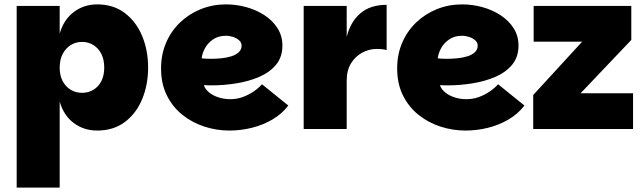

<svg xmlns="http://www.w3.org/2000/svg" viewBox="-20 -588 2931 875"><path d="M423 7Q362 7 316 -27.5Q270 -62 252 -125V267H56V-561H252V-435Q270 -498 316 -533Q362 -568 423 -568Q497 -568 549 -528.5Q601 -489 628 -423.5Q655 -358 655 -280Q655 -202 628 -136.5Q601 -71 549 -32Q497 7 423 7ZM354 -165Q383 -165 406 -179Q429 -193 442 -218.5Q455 -244 455 -280Q455 -316 442 -342Q429 -368 406 -382.5Q383 -397 354 -397Q325 -397 302 -382.5Q279 -368 265.5 -342Q252 -316 252 -280Q252 -244 265.5 -218.5Q279 -193 302 -179Q325 -165 354 -165Z M1025 7Q967 7 911.5 -11Q856 -29 811.5 -64.5Q767 -100 740.5 -153Q714 -206 714 -276Q714 -340 737 -393.5Q760 -447 801 -486Q842 -525 895.5 -546.5Q949 -568 1010 -568Q1057 -568 1102.5 -555.5Q1148 -543 1185.5 -518.5Q1223 -494 1245 -459Q1267 -424 1267 -380Q1267 -328 1238 -293Q1209 -258 1161 -237.5Q1113 -217 1056.5 -208Q1000 -199 946 -199Q940 -199 933.5 -199Q927 -199 921 -199.5Q915 -200 909 -200Q914 -183 931.5 -168Q949 -153 975 -144.5Q1001 -136 1029 -136Q1060 -136 1087 -146Q1114 -156 1136.5 -171.5Q1159 -187 1174 -204L1294 -107Q1265 -69 1221.5 -43.5Q1178 -18 1127.5 -5.5Q1077 7 1025 7ZM942 -320Q965 -320 989.5 -322.5Q1014 -325 1034.5 -331.5Q1055 -338 1068 -350Q1081 -362 1081 -380Q1081 -394 1070 -404Q1059 -414 1042.5 -419.5Q1026 -425 1009 -425Q975 -425 950.5 -408Q926 -391 913.5 -367Q901 -343 899 -322Q906 -321 918.5 -320.5Q931 -320 942 -320Z M1364 0V-561H1560V0ZM1537 -221 1560 -420Q1577 -488 1622 -527Q1667 -566 1742 -566V-360Q1730 -363 1719 -364Q1708 -365 1697 -365Q1662 -365 1630.5 -348Q1599 -331 1579.5 -299Q1560 -267 1560 -221Z M2101 7Q2043 7 1987.5 -11Q1932 -29 1887.5 -64.5Q1843 -100 1816.5 -153Q1790 -206 1790 -276Q1790 -340 1813 -393.5Q1836 -447 1877 -486Q1918 -525 1971.5 -546.5Q2025 -568 2086 -568Q2133 -568 2178.5 -555.5Q2224 -543 2261.5 -518.5Q2299 -494 2321 -459Q2343 -424 2343 -380Q2343 -328 2314 -293Q2285 -258 2237 -237.5Q2189 -217 2132.5 -208Q2076 -199 2022 -199Q2016 -199 2009.5 -199Q2003 -199 1997 -199.5Q1991 -200 1985 -200Q1990 -183 2007.5 -168Q2025 -153 2051 -144.5Q2077 -136 2105 -136Q2136 -136 2163 -146Q2190 -156 2212.5 -171.5Q2235 -187 2250 -204L2370 -107Q2341 -69 2297.5 -43.5Q2254 -18 2203.5 -5.5Q2153 7 2101 7ZM2018 -320Q2041 -320 2065.5 -322.5Q2090 -325 2110.5 -331.5Q2131 -338 2144 -350Q2157 -362 2157 -380Q2157 -394 2146 -404Q2135 -414 2118.5 -419.5Q2102 -425 2085 -425Q2051 -425 2026.5 -408Q2002 -391 1989.5 -367Q1977 -343 1975 -322Q1982 -321 1994.5 -320.5Q2007 -320 2018 -320Z M2857 -406 2626 -163H2865V0H2410V-155L2633 -398H2412V-561H2857Z"/></svg>

Font: Parkinsans Light ExtraBold
Style: Regular
Weight: 800
Version: Version 1.000